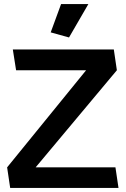

<svg xmlns="http://www.w3.org/2000/svg" viewBox="-20 -923 618 943"><path d="M547 -101H155L554 -578L539 -680H43L59 -578H403L15 -101L30 0H562ZM319 -739 414 -903H280L229 -764Z"/></svg>

Font: Catamaran
Style: Bold
Weight: 700
Designer: Pria Ravichandran
Version: Version 2.000